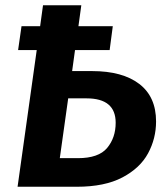

<svg xmlns="http://www.w3.org/2000/svg" viewBox="-20 -712 634 732"><path d="M575 -249Q575 -184 544.5 -127.5Q514 -71 446.5 -35.5Q379 0 273 0H47L120 -521H49L62 -612H133L144 -692H290L279 -612H410L398 -521H266L255 -441H331Q447 -441 511 -392Q575 -343 575 -249ZM421 -244Q421 -337 310 -337H240L208 -109H277Q356 -109 388.5 -148Q421 -187 421 -244Z"/></svg>

Font: Fira Sans SemiBold
Style: Italic
Weight: 600
Italic angle: -8°
Designer: bBox Type GmbH & Carrois Corporate GbR & Edenspiekermann AG
Foundry: bBox Type GmbH & Carrois Corporate GbR & Edenspiekermann AG
Version: Version 4.301